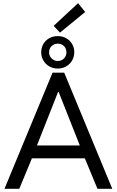

<svg xmlns="http://www.w3.org/2000/svg" viewBox="-20 -1170 724 1190"><path d="M305.7 -719.7H377.9L675.8 0H584L505.9 -188.5H177.7L99.6 0H7.8ZM235.4 -845.7Q235.4 -874.5 248.8 -897.5Q262.2 -920.4 285.6 -933.3Q309.1 -946.3 337.9 -946.3Q366.2 -946.3 389.9 -933.3Q413.6 -920.4 427 -897.5Q440.4 -874.5 440.4 -845.7Q440.4 -818.4 427 -795.2Q413.6 -772 390.1 -758.5Q366.7 -745.1 337.9 -745.1Q309.1 -745.1 285.6 -758.5Q262.2 -772 248.8 -795.2Q235.4 -818.4 235.4 -845.7ZM391.6 -845.7Q391.6 -869.6 376.5 -884.5Q361.3 -899.4 337.9 -899.4Q315.4 -899.4 299.8 -884.3Q284.2 -869.1 284.2 -845.7Q284.2 -823.7 300 -807.9Q315.9 -792 337.9 -792Q361.3 -792 376.5 -807.6Q391.6 -823.2 391.6 -845.7ZM312.5 -1009.8 463.9 -1150.4 507.8 -1095.7 351.6 -967.8ZM474.6 -268.6 343.8 -599.6H339.8L209 -268.6Z"/></svg>

Font: Reddit Sans Chocolate
Style: Regular
Weight: 400
Designer: Stephen Hutchings
Foundry: Reddit
Version: Version 1.013